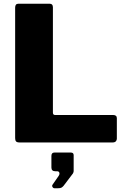

<svg xmlns="http://www.w3.org/2000/svg" viewBox="-20 -762 675 1027"><path d="M61 -721Q61 -742 78 -742H246Q263 -742 263 -723V-160Q263 -147 274 -147H584Q605 -147 605 -130V-20Q605 -12 599.5 -6Q594 0 582 0H85Q71 0 66 -5.5Q61 -11 61 -23V-721ZM272 245Q265 245 261 238.5Q257 232 261 226L293 180Q300 170 297.5 162Q295 154 285 154H276Q255 154 255 134V72Q255 54 271 54H359Q374 54 374 68V154Q374 157 372.5 160.5Q371 164 370 166L320 232Q314 239 308 242Q302 245 289 245Z"/></svg>

Font: Libre Franklin ExtraBold
Style: Regular
Weight: 800
Designer: Pablo Impallari, Rodrigo Fuenzalida, Nhung Nguyen
Foundry: Impallari Type
Version: Version 3.000